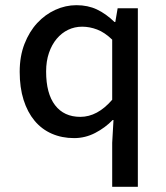

<svg xmlns="http://www.w3.org/2000/svg" viewBox="-20 -521 640 741"><path d="M413 200V30L418 -58H415Q386 -28 347.5 -8Q309 12 266 12Q219 12 180 -5Q141 -22 113.5 -55Q86 -88 71 -135.5Q56 -183 56 -244Q56 -304 74.5 -351.5Q93 -399 123.5 -432Q154 -465 193.5 -483Q233 -501 275 -501Q319 -501 354 -484.5Q389 -468 422 -436H425L434 -489H512V200ZM290 -70Q356 -70 413 -136V-368Q384 -396 355 -407Q326 -418 297 -418Q268 -418 243 -406Q218 -394 199 -371.5Q180 -349 169 -317Q158 -285 158 -245Q158 -160 192.5 -115Q227 -70 290 -70Z"/></svg>

Font: SauceCodePro Nerd Font Mono
Style: Regular
Weight: 500
Monospace: yes
Designer: Paul D. Hunt, Teo Tuominen
Foundry: Adobe Systems Incorporated
Version: Version 2.030;PS 1.000;hotconv 16.6.51;makeotf.lib2.5.65220;